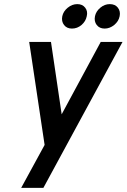

<svg xmlns="http://www.w3.org/2000/svg" viewBox="-20 -705 616 934"><path d="M356 -685Q331 -685 309.5 -667.5Q288 -650 283 -626Q278 -601 291.5 -583.5Q305 -566 330 -566Q356 -566 376.5 -583.5Q397 -601 402 -626Q408 -650 394.5 -667.5Q381 -685 356 -685ZM514 -685Q489 -685 468 -667.5Q447 -650 442 -626Q437 -601 450.5 -583.5Q464 -566 489 -566Q514 -566 535.5 -583.5Q557 -601 562 -626Q567 -650 553.5 -667.5Q540 -685 514 -685ZM83 209H191L576 -501H470L280 -149L228 -501H122L197 0Z"/></svg>

Font: Advent Pro
Style: Italic
Weight: 400
Italic angle: -12°
Designer: VivaRado, Andreas Kalpakidis
Foundry: VivaRado, Andreas Kalpakidis
Version: Version 3.000